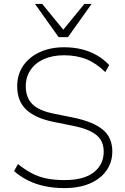

<svg xmlns="http://www.w3.org/2000/svg" viewBox="-20 -955 640 983"><path d="M310 8Q255 8 208.5 -2Q162 -12 123 -31.5Q84 -51 52 -79L72 -115Q107 -87 141.5 -68.5Q176 -50 217 -41.5Q258 -33 310 -33Q410 -33 460.5 -73Q511 -113 511 -179Q511 -215 495 -240Q479 -265 444 -282.5Q409 -300 353 -311L254 -331Q160 -350 114 -394Q68 -438 68 -513Q68 -573 98.5 -618Q129 -663 183.5 -688Q238 -713 308 -713Q356 -713 397.5 -703Q439 -693 475 -672.5Q511 -652 539 -622L519 -586Q472 -632 422 -652Q372 -672 308 -672Q249 -672 205 -652.5Q161 -633 136.5 -597Q112 -561 112 -513Q112 -455 146 -421.5Q180 -388 256 -373L355 -353Q457 -332 506 -291.5Q555 -251 555 -180Q555 -125 525.5 -82.5Q496 -40 441 -16Q386 8 310 8ZM280 -765 159 -935H196L304 -803L412 -935H449L328 -765Z"/></svg>

Font: Nunito Sans 12pt ExtraLight
Style: Regular
Weight: 200
Designer: Vernon Adams
Foundry: Vernon Adams
Version: Version 3.101;gftools[0.9.27]